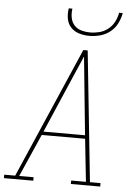

<svg xmlns="http://www.w3.org/2000/svg" viewBox="-80 -1002 742 1049"><g transform="rotate(5 291.0 -477.5)"><path d="M143 0H-18V-19H42L353 -735H377L452 -19H510V0H349V-19H430L405 -253H167L64 -19H143ZM403 -272 381 -490Q376 -543 370.5 -595.5Q365 -648 360 -700Q337 -648 314.5 -595.5Q292 -543 269 -490L175 -272ZM379 -815Q350 -815 323 -823Q296 -831 277.5 -850.5Q259 -870 254 -898Q249 -926 254 -955H274Q270 -930 274.5 -905.5Q279 -881 294.5 -864Q310 -847 333.5 -840.5Q357 -834 382 -834Q407 -834 432.5 -840.5Q458 -847 479.5 -864Q501 -881 513.5 -905.5Q526 -930 530 -955H550Q545 -926 531 -898Q517 -870 492.5 -850.5Q468 -831 438 -823Q408 -815 379 -815Z"/></g></svg>

Font: Iosevka HT Thin Extended
Style: Italic
Weight: 100
Width: 7
Italic angle: -9°
Monospace: yes
Designer: Belleve Invis
Foundry: Belleve Invis
Version: Version 32.3.0; ttfautohint (v1.8.4)